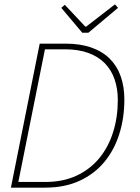

<svg xmlns="http://www.w3.org/2000/svg" viewBox="-20 -860 640 880"><path d="M30 0 162 -660H280Q348 -660 399 -642Q450 -624 483.5 -590.5Q517 -557 533.5 -509.5Q550 -462 550 -404Q550 -320 527 -246.5Q504 -173 458.5 -118Q413 -63 345 -31.5Q277 0 186 0ZM64 -26H188Q269 -26 331 -55Q393 -84 435 -135Q477 -186 498.5 -254.5Q520 -323 520 -402Q520 -454 505 -497Q490 -540 460 -570.5Q430 -601 384.5 -617.5Q339 -634 278 -634H186ZM357 -710 261 -824 277 -838 371 -738H375L507 -840L521 -824L385 -710Z"/></svg>

Font: Source Code Pro ExtraLight
Style: Italic
Weight: 200
Italic angle: -11°
Monospace: yes
Designer: Paul D. Hunt, Teo Tuominen
Foundry: Adobe Systems Incorporated
Version: Version 1.050;PS 1.000;hotconv 16.6.51;makeotf.lib2.5.65220